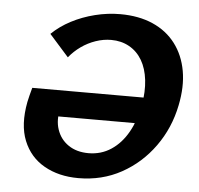

<svg xmlns="http://www.w3.org/2000/svg" viewBox="-50 -725 818 791"><g transform="rotate(5 358.5 -329.0)"><path d="M302 15Q221 15 161 -19Q101 -53 74.5 -118.5Q48 -184 66 -279Q68 -290 72.5 -307Q77 -324 81 -339L220 -307Q216 -300 211.5 -289Q207 -278 204 -266Q191 -217 204.5 -177Q218 -137 252 -114Q286 -91 335 -91Q387 -91 428.5 -118.5Q470 -146 497.5 -195Q525 -244 537 -308Q547 -364 541.5 -411.5Q536 -459 516 -493Q496 -527 463 -545.5Q430 -564 388 -564Q356 -564 324 -553Q292 -542 264.5 -522.5Q237 -503 216 -477L136 -567Q170 -600 215 -623.5Q260 -647 312 -660Q364 -673 416 -673Q493 -673 551 -647.5Q609 -622 645 -574.5Q681 -527 692.5 -462.5Q704 -398 688 -320Q669 -225 614.5 -149Q560 -73 480 -29Q400 15 302 15ZM142 -231 81 -339H583L560 -231Z"/></g></svg>

Font: Ysabeau Infant ExtraBold
Style: Italic
Weight: 800
Italic angle: -12°
Designer: Christian Thalmann (Catharsis Fonts)
Version: Version 2.001;gftools[0.9.30]; featfreeze: ss01,ss02,lnum